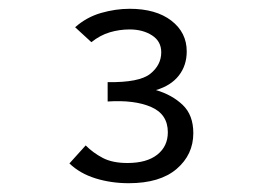

<svg xmlns="http://www.w3.org/2000/svg" viewBox="-20 -656 603 437"><path d="M273 -239Q233 -239 197.5 -250Q162 -261 138 -284L175 -325Q192 -308 214 -296.5Q236 -285 270 -285Q314 -285 338 -304Q362 -323 362 -355Q362 -396 324 -412.5Q286 -429 225 -425V-469Q297 -468 322 -488Q347 -508 347 -537Q347 -562 326 -575.5Q305 -589 275 -589Q252 -589 230 -582.5Q208 -576 188 -560L151 -594Q177 -617 210 -626.5Q243 -636 275 -636Q335 -636 370 -609Q405 -582 405 -539Q405 -507 387 -484Q369 -461 335 -451Q372 -440 396 -417Q420 -394 420 -353Q420 -304 382 -271.5Q344 -239 273 -239Z"/></svg>

Font: Inconsolata SemiExpanded
Style: Regular
Weight: 400
Width: 6
Monospace: yes
Designer: Raph Levien, Cyreal, Brenton Simpson
Foundry: Raph Levien, Cyreal, Google
Version: Version 3.100; ttfautohint (v1.8.4.7-5d5b)